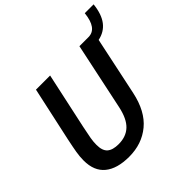

<svg xmlns="http://www.w3.org/2000/svg" viewBox="-217 -1061 1267 1267"><g transform="rotate(-45 417.0 -427.0)"><path d="M604.5 -268Q574.5 -127 491.2 -58Q408 11 288.5 11Q177 11 117.5 -37.8Q58 -86.5 58 -184Q58 -220.5 64.5 -259Q71 -297.5 84 -359L166.5 -737.5H298.5L213 -342Q201.5 -287 196.2 -256.8Q191 -226.5 191 -197Q191 -143 217.2 -120Q243.5 -97 298 -97Q368 -97 410.8 -137.5Q453.5 -178 472.5 -267L572 -737.5H656.5Q737.5 -737.5 751 -866.5H833.5Q824.5 -782.5 788.8 -736Q753 -689.5 691 -677Z"/></g></svg>

Font: Epilogue SemiBold
Style: Italic
Weight: 600
Italic angle: -12°
Designer: Tyler Finck
Foundry: Etcetera Type Co
Version: Version 2.111; ttfautohint (v1.8.3)